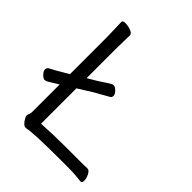

<svg xmlns="http://www.w3.org/2000/svg" viewBox="-201 -822 948 948"><g transform="rotate(45 273.5 -348.0)"><path d="M178 -59Q256 -64 345 -64H458Q482 -64 495 -65H496Q509 -65 518.5 -46Q528 -27 528 -11Q528 5 517 5H516Q477 -1 413 -1H372Q180 -1 142 9H139Q122 9 106 -19Q99 -30 99 -37Q99 -44 102.5 -51Q106 -58 106 -70V-261L96 -255Q85 -249 66 -236.5Q47 -224 37.5 -224Q28 -224 15 -237.5Q2 -251 2 -262Q2 -273 11 -279Q37 -292 82 -319L106 -333V-589L103 -695Q103 -705 122 -705Q141 -705 160.5 -697.5Q180 -690 180 -677L178 -588V-377L225 -405Q237 -413 252 -422.5Q267 -432 278 -439.5Q289 -447 298.5 -447Q308 -447 321 -434Q334 -421 334 -409.5Q334 -398 326 -394Q306 -382 287.5 -372Q269 -362 255 -354L178 -306Z"/></g></svg>

Font: LXGW WenKai Lite
Style: Regular
Weight: 400
Designer: LXGW / Fontworks Inc.
Foundry: LXGW / Fontworks Inc.
Version: Version 1.511; March 25, 2025